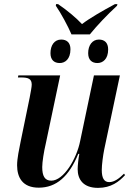

<svg xmlns="http://www.w3.org/2000/svg" viewBox="-20 -902 647 932"><path d="M327 -735H416C451 -778 500 -830 548 -874L550 -882H538C480 -851 414 -813 378 -785C351 -814 310 -849 262 -882H252L251 -874C275 -840 311 -773 327 -735ZM270 -596C296 -596 322 -615 322 -663C322 -695 304 -710 277 -710C244 -710 225 -682 225 -644C225 -611 243 -596 270 -596ZM453 -596C479 -596 505 -615 505 -662C505 -695 487 -710 460 -710C428 -710 408 -682 408 -644C408 -611 426 -596 453 -596ZM456 10C519 10 558 -20 587 -52L582 -59C559 -36 535 -18 510 -18C485 -18 474 -38 474 -77C474 -102 480 -147 486 -177L562 -536H436L369 -217C352 -131 289 -25 229 -25C197 -25 185 -48 185 -91C185 -116 193 -166 202 -204L272 -536H69L67 -526H83C118 -526 134 -519 134 -491C134 -480 129 -455 124 -428L80 -214C73 -179 63 -133 63 -100C63 -41 89 9 168 9C254 9 315 -46 360 -155H365C361 -136 357 -97 357 -81C357 -32 383 10 456 10Z"/></svg>

Font: Noto Serif Display SemiCondensed SemiBold
Style: Italic
Weight: 600
Width: 4
Italic angle: -12°
Designer: Monotype Design Team
Foundry: Monotype Imaging Inc.
Version: Version 2.009